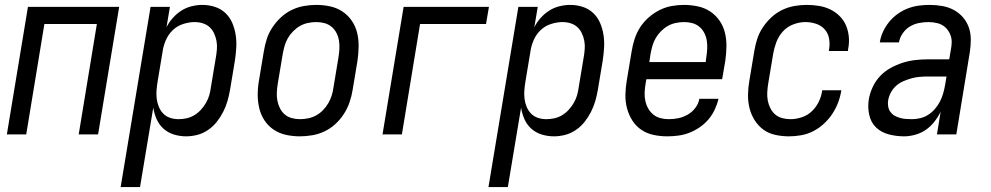

<svg xmlns="http://www.w3.org/2000/svg" viewBox="-20 -548 4040 783"><path d="M8 0 94 -520H466L380 0H301L375 -450H161L87 0Z M472 215 594 -520H673L659 -437Q669 -457 684.5 -474.5Q700 -492 719.5 -504.5Q739 -517 761.5 -522.5Q784 -528 805 -528Q832 -528 856.5 -520Q881 -512 899 -495Q917 -478 927 -455Q937 -432 941 -406.5Q945 -381 943.5 -354Q942 -327 938 -301L918 -181Q914 -158 907.5 -135.5Q901 -113 890 -91.5Q879 -70 864 -51Q849 -32 828.5 -18Q808 -4 785 2Q762 8 739 8Q713 8 689 0.5Q665 -7 647 -23Q629 -39 619 -61.5Q609 -84 605 -109L551 215ZM708 -62Q724 -62 740.5 -65.5Q757 -69 772 -78Q787 -87 799 -100Q811 -113 820 -128.5Q829 -144 833.5 -160Q838 -176 840 -192L860 -312Q863 -329 864.5 -346.5Q866 -364 863 -380.5Q860 -397 853 -412Q846 -427 834.5 -437.5Q823 -448 807 -453Q791 -458 774 -458Q751 -458 726.5 -450Q702 -442 684 -424.5Q666 -407 656 -383.5Q646 -360 643 -337L623 -217Q620 -199 618.5 -181Q617 -163 619 -146Q621 -129 627.5 -113Q634 -97 645.5 -85Q657 -73 673.5 -67.5Q690 -62 708 -62Z M1203 8Q1174 8 1146.5 2Q1119 -4 1096.5 -19Q1074 -34 1059 -56.5Q1044 -79 1037.5 -106Q1031 -133 1031 -161.5Q1031 -190 1036 -219L1056 -339Q1060 -364 1068 -389Q1076 -414 1091 -436.5Q1106 -459 1126 -477.5Q1146 -496 1170 -507.5Q1194 -519 1219.5 -523.5Q1245 -528 1270 -528Q1299 -528 1326.5 -522Q1354 -516 1376.5 -501Q1399 -486 1414.5 -463.5Q1430 -441 1436.5 -414Q1443 -387 1442.5 -358.5Q1442 -330 1438 -301L1418 -181Q1414 -156 1405.5 -131Q1397 -106 1382.5 -83.5Q1368 -61 1348 -42.5Q1328 -24 1304 -12.5Q1280 -1 1254 3.5Q1228 8 1203 8ZM1204 -62Q1220 -62 1237 -65.5Q1254 -69 1269.5 -77.5Q1285 -86 1297.5 -99Q1310 -112 1319 -127.5Q1328 -143 1333 -159.5Q1338 -176 1340 -192L1360 -312Q1363 -330 1364 -347.5Q1365 -365 1362.5 -381.5Q1360 -398 1352.5 -413Q1345 -428 1332.5 -438.5Q1320 -449 1304 -453.5Q1288 -458 1270 -458Q1254 -458 1236.5 -454.5Q1219 -451 1204 -442.5Q1189 -434 1176 -421Q1163 -408 1154 -392.5Q1145 -377 1140.5 -360.5Q1136 -344 1133 -328L1113 -208Q1110 -190 1109 -172.5Q1108 -155 1111 -138.5Q1114 -122 1121.5 -107Q1129 -92 1141 -81.5Q1153 -71 1169.5 -66.5Q1186 -62 1204 -62Z M1540 0 1626 -520H1974L1962 -450H1693L1619 0Z M1972 215 2094 -520H2173L2159 -437Q2169 -457 2184.5 -474.5Q2200 -492 2219.5 -504.5Q2239 -517 2261.5 -522.5Q2284 -528 2305 -528Q2332 -528 2356.5 -520Q2381 -512 2399 -495Q2417 -478 2427 -455Q2437 -432 2441 -406.5Q2445 -381 2443.5 -354Q2442 -327 2438 -301L2418 -181Q2414 -158 2407.5 -135.5Q2401 -113 2390 -91.5Q2379 -70 2364 -51Q2349 -32 2328.5 -18Q2308 -4 2285 2Q2262 8 2239 8Q2213 8 2189 0.5Q2165 -7 2147 -23Q2129 -39 2119 -61.5Q2109 -84 2105 -109L2051 215ZM2208 -62Q2224 -62 2240.5 -65.5Q2257 -69 2272 -78Q2287 -87 2299 -100Q2311 -113 2320 -128.5Q2329 -144 2333.5 -160Q2338 -176 2340 -192L2360 -312Q2363 -329 2364.5 -346.5Q2366 -364 2363 -380.5Q2360 -397 2353 -412Q2346 -427 2334.5 -437.5Q2323 -448 2307 -453Q2291 -458 2274 -458Q2251 -458 2226.5 -450Q2202 -442 2184 -424.5Q2166 -407 2156 -383.5Q2146 -360 2143 -337L2123 -217Q2120 -199 2118.5 -181Q2117 -163 2119 -146Q2121 -129 2127.5 -113Q2134 -97 2145.5 -85Q2157 -73 2173.5 -67.5Q2190 -62 2208 -62Z M2701 8Q2672 8 2644.5 2Q2617 -4 2595 -19Q2573 -34 2558.5 -57Q2544 -80 2537 -106.5Q2530 -133 2530.5 -161.5Q2531 -190 2536 -219L2556 -339Q2560 -364 2568 -389Q2576 -414 2590.5 -436.5Q2605 -459 2625.5 -477Q2646 -495 2670 -507Q2694 -519 2719.5 -523.5Q2745 -528 2769 -528Q2798 -528 2826 -522Q2854 -516 2876.5 -501Q2899 -486 2914.5 -463.5Q2930 -441 2936.5 -414Q2943 -387 2942.5 -358.5Q2942 -330 2938 -301L2925 -225H2616L2613 -208Q2610 -190 2609 -172.5Q2608 -155 2611.5 -138Q2615 -121 2623 -106.5Q2631 -92 2643.5 -81.5Q2656 -71 2672.5 -66.5Q2689 -62 2707 -62Q2727 -62 2746.5 -66Q2766 -70 2784.5 -80.5Q2803 -91 2816 -108.5Q2829 -126 2832 -145H2910Q2905 -123 2895 -101.5Q2885 -80 2869.5 -61.5Q2854 -43 2833.5 -29Q2813 -15 2791 -6.5Q2769 2 2746 5Q2723 8 2701 8ZM2858 -295 2860 -312Q2863 -330 2864 -347.5Q2865 -365 2862.5 -381.5Q2860 -398 2852.5 -413Q2845 -428 2832.5 -438.5Q2820 -449 2804 -453.5Q2788 -458 2770 -458Q2754 -458 2736.5 -454.5Q2719 -451 2704 -442.5Q2689 -434 2676 -421Q2663 -408 2654 -392.5Q2645 -377 2640.5 -360.5Q2636 -344 2633 -328L2628 -295Z M3198 8Q3169 8 3141.5 2Q3114 -4 3093 -19.5Q3072 -35 3057.5 -58Q3043 -81 3036.5 -107.5Q3030 -134 3030.5 -162.5Q3031 -191 3036 -219L3056 -339Q3060 -364 3068 -389Q3076 -414 3091 -436.5Q3106 -459 3126 -477.5Q3146 -496 3170 -507.5Q3194 -519 3219.5 -523.5Q3245 -528 3270 -528Q3295 -528 3319.5 -524Q3344 -520 3365 -510Q3386 -500 3403 -483.5Q3420 -467 3429.5 -445.5Q3439 -424 3441.5 -399Q3444 -374 3439 -349L3438 -340H3360L3361 -346Q3365 -369 3361 -391Q3357 -413 3343 -428.5Q3329 -444 3308 -451Q3287 -458 3264 -458Q3240 -458 3215 -448.5Q3190 -439 3172.5 -419.5Q3155 -400 3146 -376Q3137 -352 3133 -328L3113 -208Q3110 -190 3109 -172.5Q3108 -155 3111 -138.5Q3114 -122 3121.5 -107Q3129 -92 3141 -81.5Q3153 -71 3169.5 -66.5Q3186 -62 3204 -62Q3227 -62 3250.5 -70Q3274 -78 3291.5 -95Q3309 -112 3319.5 -134Q3330 -156 3333 -179L3334 -180H3412L3411 -179Q3407 -154 3398 -130Q3389 -106 3374.5 -84Q3360 -62 3340 -43.5Q3320 -25 3296.5 -13Q3273 -1 3247.5 3.5Q3222 8 3198 8Z M3667 8Q3635 8 3604.5 0Q3574 -8 3553 -28Q3532 -48 3525 -79Q3518 -110 3523 -142Q3527 -167 3538.5 -192Q3550 -217 3568.5 -237Q3587 -257 3611.5 -270.5Q3636 -284 3661 -292Q3686 -300 3711.5 -303Q3737 -306 3763 -306H3851L3858 -347Q3859 -353 3860 -360Q3861 -367 3861 -373Q3862 -392 3854.5 -409Q3847 -426 3834 -437.5Q3821 -449 3803 -453.5Q3785 -458 3766 -458Q3747 -458 3727 -454Q3707 -450 3690 -439.5Q3673 -429 3661 -411.5Q3649 -394 3646 -375H3568Q3571 -397 3581 -418.5Q3591 -440 3606 -458.5Q3621 -477 3640.5 -491Q3660 -505 3682 -513.5Q3704 -522 3726.5 -525Q3749 -528 3771 -528Q3797 -528 3822.5 -523.5Q3848 -519 3869.5 -507.5Q3891 -496 3907 -477.5Q3923 -459 3931 -436Q3939 -413 3939 -387Q3939 -361 3935 -335L3880 0H3801L3816 -92Q3805 -70 3790 -51Q3775 -32 3755.5 -18.5Q3736 -5 3712.5 1.5Q3689 8 3667 8ZM3699 -62Q3715 -62 3732.5 -66Q3750 -70 3765.5 -80Q3781 -90 3793 -104Q3805 -118 3813 -133.5Q3821 -149 3826 -166Q3831 -183 3834 -200L3840 -236H3763Q3747 -236 3730 -234.5Q3713 -233 3697 -228.5Q3681 -224 3664.5 -217Q3648 -210 3635 -198.5Q3622 -187 3613.5 -171.5Q3605 -156 3602 -139Q3600 -127 3602 -114.5Q3604 -102 3610.5 -92.5Q3617 -83 3627 -77Q3637 -71 3649 -67.5Q3661 -64 3673.5 -63Q3686 -62 3699 -62Z"/></svg>

Font: Iosevka Oblique
Style: Regular
Weight: 400
Italic angle: -9°
Monospace: yes
Designer: Belleve Invis
Foundry: Belleve Invis
Version: Version 32.5.0; ttfautohint (v1.8.4)